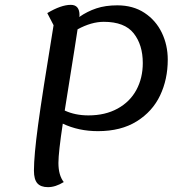

<svg xmlns="http://www.w3.org/2000/svg" viewBox="-20 -746 727 792"><path d="M672 -500Q672 -419 640.5 -352.5Q609 -286 544 -245.5Q479 -205 384 -205Q304 -205 239 -236Q221 -117 221 -74Q221 -23 243 5Q209 26 178 26Q148 26 134 10Q120 -6 120 -42Q120 -104 137 -230Q154 -356 201 -642L175 -692Q232 -726 272 -726Q308 -726 308 -683Q308 -679 307 -676Q340 -699 377.5 -711.5Q415 -724 464 -724Q529 -724 576 -693Q623 -662 647.5 -611Q672 -560 672 -500ZM569 -486Q569 -561 531.5 -608.5Q494 -656 408 -656Q357 -656 300 -625L287 -541Q259 -366 247 -290Q290 -270 345 -270Q414 -270 465 -298Q516 -326 542.5 -375Q569 -424 569 -486Z"/></svg>

Font: Lemonada Light
Style: Regular
Weight: 300
Designer: Mohamed Gaber (Arabic) Eduardo Tunni (Latin)
Foundry: Kief Type Foundry
Version: Version 3.006